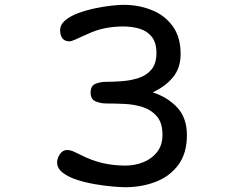

<svg xmlns="http://www.w3.org/2000/svg" viewBox="-20 -783 1040 806"><path d="M505.9 2.9Q487.3 2.9 453.1 0Q418.9 -2.9 378.9 -9.8Q338.9 -16.6 302.7 -28.3Q266.6 -40 243.2 -58.1Q219.7 -76.2 219.7 -101.6Q219.7 -118.2 231.4 -135.7Q243.2 -153.3 261.7 -153.3Q275.4 -153.3 291 -146Q306.6 -138.7 318.4 -132.8Q364.3 -109.4 410.2 -98.6Q456.1 -87.9 506.8 -87.9Q545.9 -87.9 581.5 -102.1Q617.2 -116.2 639.6 -145Q662.1 -173.8 662.1 -216.8Q662.1 -266.6 639.2 -293.9Q616.2 -321.3 580.6 -333Q544.9 -344.7 503.9 -346.7Q462.9 -348.6 425.8 -348.6Q402.3 -348.6 381.3 -357.4Q360.4 -366.2 360.4 -394.5Q360.4 -422.9 380.9 -431.2Q401.4 -439.5 424.8 -439.5Q457 -439.5 494.1 -442.4Q531.2 -445.3 563.5 -456.1Q595.7 -466.8 616.2 -491.7Q636.7 -516.6 636.7 -560.5Q636.7 -603.5 617.7 -627.9Q598.6 -652.3 566.9 -662.1Q535.2 -671.9 497.1 -671.9Q458 -671.9 420.9 -664.6Q383.8 -657.2 348.6 -640.6Q342.8 -638.7 326.7 -630.9Q310.5 -623 294.4 -616.2Q278.3 -609.4 272.5 -609.4Q251 -609.4 241.7 -622.6Q232.4 -635.7 232.4 -655.3Q232.4 -679.7 253.9 -697.8Q275.4 -715.8 308.6 -728Q341.8 -740.2 378.9 -748Q416 -755.9 448.2 -759.3Q480.5 -762.7 498 -762.7Q562.5 -762.7 617.2 -740.7Q671.9 -718.8 705.1 -672.9Q738.3 -627 738.3 -556.6Q738.3 -497.1 705.6 -458Q672.9 -418.9 621.1 -395.5Q685.5 -374 725.1 -330.6Q764.6 -287.1 764.6 -215.8Q764.6 -139.6 729 -91.3Q693.4 -43 634.3 -20Q575.2 2.9 505.9 2.9Z"/></svg>

Font: Kosugi Maru
Style: Regular
Weight: 400
Designer: MOTOYA
Version: Version 4.002